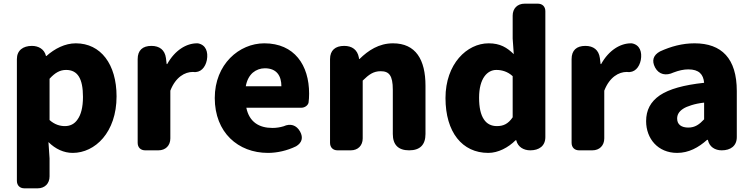

<svg xmlns="http://www.w3.org/2000/svg" viewBox="-20 -819 4099 1046"><path d="M72 -181V166C72 191 88 207 113 207H161H185C224 207 250 181 250 142V44L244 -45C282 -7 328 14 376 14C498 14 615 -98 615 -294C615 -469 529 -583 393 -583C334 -583 278 -554 233 -514H230V-516C221 -551 190 -569 154 -569C106 -569 72 -545 72 -497ZM403 -169C386 -143 361 -132 334 -132C307 -132 278 -140 250 -165V-277V-390C280 -423 307 -438 340 -438C403 -438 432 -391 432 -291C432 -234 421 -194 403 -169Z M730 -284V-41C730 -16 746 0 771 0H819H843C882 0 908 -26 908 -65V-325C937 -400 988 -427 1030 -427C1031 -427 1032 -427 1032 -427C1073 -421 1099 -452 1107 -492C1115 -536 1102 -575 1058 -583C1056 -583 1055 -583 1053 -583C996 -583 933 -546 891 -470H888L884 -503C878 -547 849 -569 805 -569C757 -569 730 -545 730 -497Z M1234 -65C1286 -14 1358 14 1440 14C1489 14 1544 2 1593 -22C1625 -41 1633 -69 1615 -102C1595 -138 1562 -148 1525 -131C1505 -125 1485 -122 1464 -122C1392 -122 1338 -154 1322 -232H1489H1621C1642 -232 1658 -246 1661 -260C1663 -274 1664 -292 1664 -309C1664 -464 1584 -583 1420 -583C1283 -583 1150 -469 1150 -285C1150 -191 1182 -116 1234 -65ZM1357 -423C1376 -439 1399 -447 1423 -447C1488 -447 1513 -405 1513 -349H1416H1319C1325 -383 1339 -407 1357 -423Z M1778 -284V-41C1778 -16 1794 0 1819 0H1867H1891C1930 0 1956 -26 1956 -65V-380C1990 -413 2014 -431 2054 -431C2099 -431 2120 -409 2120 -330V-89C2120 -30 2150 0 2209 0C2268 0 2298 -30 2298 -89V-352C2298 -494 2245 -583 2121 -583C2044 -583 1986 -544 1939 -498H1936L1935 -506C1927 -548 1898 -569 1855 -569C1807 -569 1778 -545 1778 -497Z M2951 -399V-758C2951 -783 2935 -799 2910 -799H2862H2838C2799 -799 2773 -773 2773 -734V-609L2779 -524C2742 -560 2705 -583 2642 -583C2524 -583 2407 -471 2407 -285C2407 -99 2498 14 2640 14C2694 14 2749 -15 2789 -55H2793V-53C2802 -18 2833 0 2869 0C2917 0 2951 -24 2951 -72ZM2616 -169C2599 -194 2590 -233 2590 -287C2590 -392 2635 -438 2684 -438C2714 -438 2746 -429 2773 -404V-292V-180C2748 -143 2721 -132 2687 -132C2657 -132 2632 -144 2616 -169Z M3094 -284V-41C3094 -16 3110 0 3135 0H3183H3207C3246 0 3272 -26 3272 -65V-325C3301 -400 3352 -427 3394 -427C3395 -427 3396 -427 3396 -427C3437 -421 3463 -452 3471 -492C3479 -536 3466 -575 3422 -583C3420 -583 3419 -583 3417 -583C3360 -583 3297 -546 3255 -470H3252L3248 -503C3242 -547 3213 -569 3169 -569C3121 -569 3094 -545 3094 -497Z M3575 -300C3524 -265 3500 -219 3500 -159C3500 -64 3564 14 3669 14C3732 14 3785 -15 3832 -57H3837V-55C3845 -19 3875 0 3912 0C3960 0 3994 -24 3994 -72V-161V-323C3994 -501 3911 -583 3764 -583C3697 -583 3635 -566 3576 -539C3539 -519 3529 -489 3549 -451C3570 -412 3609 -405 3649 -424C3678 -435 3704 -441 3730 -441C3788 -441 3812 -414 3816 -368C3705 -356 3626 -334 3575 -300ZM3747 -246C3766 -252 3789 -257 3816 -260V-169C3790 -141 3766 -124 3730 -124C3693 -124 3669 -140 3669 -173C3669 -193 3678 -211 3701 -226C3713 -234 3728 -240 3747 -246Z"/></svg>

Font: GenSenRounded2 TW H
Style: Regular
Weight: 900
Version: Version 2.100;PS 2.1;hotconv 16.6.51;makeotf.lib2.5.65220 DE